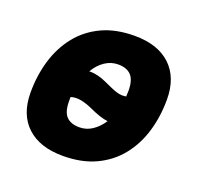

<svg xmlns="http://www.w3.org/2000/svg" viewBox="-104 -661 807 785"><g transform="rotate(20 300.0 -269.0)"><path d="M245 12Q144 12 88.5 -40Q33 -92 33 -187Q33 -261 52.5 -326.5Q72 -392 112 -442.5Q152 -493 212.5 -521.5Q273 -550 355 -550Q456 -550 511.5 -497.5Q567 -445 567 -350Q567 -276 547.5 -210.5Q528 -145 488 -95Q448 -45 387.5 -16.5Q327 12 245 12ZM306 -332Q344 -314 365 -307.5Q386 -301 406 -305Q407 -317 407 -330Q407 -376 388 -396.5Q369 -417 331 -417Q300 -417 273.5 -399Q247 -381 229 -350Q266 -351 306 -332ZM269 -121Q299 -121 324.5 -138Q350 -155 369 -184Q336 -188 287 -211Q233 -235 200 -227Q197 -226 193 -225Q193 -217 193 -207Q193 -161 212 -141Q231 -121 269 -121Z"/></g></svg>

Font: Geist Mono ExtraBold
Style: Italic
Weight: 800
Italic angle: -12°
Monospace: yes
Designer: Basement.studio, Andrés Briganti, Mateo Zaragoza
Foundry: Basement.studio, Vercel, Andrés Briganti, Guido Ferreyra, Mateo Zaragoza
Version: Version 1.500; ttfautohint (v1.8.4.7-5d5b)